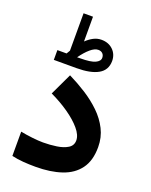

<svg xmlns="http://www.w3.org/2000/svg" viewBox="-160 -961 823 1046"><g transform="rotate(20 251.5 -438.5)"><path d="M126.5 -639.2Q129.4 -644.5 132.8 -649.7Q136.2 -654.8 138.7 -659.7V-876.5H193.4V-732.9Q213.4 -752 234.9 -763.2Q256.3 -774.4 280.3 -774.4Q321.8 -774.4 347.9 -749Q374 -723.6 374 -684.6Q373.5 -631.8 329.6 -607.2Q285.6 -582.5 205.1 -582.5H73.2V-639.2ZM204.6 -639.6Q266.1 -639.6 291.7 -651.6Q317.4 -663.6 317.4 -683.1Q317.4 -698.2 308.1 -707.5Q298.8 -716.8 282.7 -716.8Q262.2 -716.8 237.8 -696Q213.4 -675.3 187.5 -639.2ZM171.4 -139.6Q211.4 -139.6 249.8 -145.3Q288.1 -150.9 313.2 -166.5Q338.4 -182.1 338.4 -211.9Q338.4 -242.7 308.8 -277.6Q279.3 -312.5 230.7 -346.2Q182.1 -379.9 125 -406.7L185.1 -533.7Q236.8 -508.3 286.4 -476.8Q335.9 -445.3 375.7 -406.7Q415.5 -368.2 439.2 -321.3Q462.9 -274.4 462.9 -217.8Q462.9 -139.6 427.5 -91.8Q392.1 -43.9 328.1 -22.5Q264.2 -1 178.7 -1Q139.6 -1 106 -3.7Q72.3 -6.3 40 -13.7V-154.3Q71.8 -147.9 108.2 -143.8Q144.5 -139.6 171.4 -139.6Z"/></g></svg>

Font: Vazirmatn UI NL ExtraBold
Style: Regular
Weight: 800
Designer: Saber Rastikerdar
Foundry: Saber Rastikerdar
Version: Version 33.003